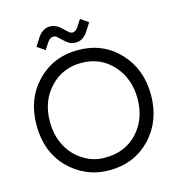

<svg xmlns="http://www.w3.org/2000/svg" viewBox="-127 -993 1025 1112"><g transform="rotate(-15 385.5 -437.0)"><path d="M394 10Q318 10 257 -17Q195 -44 148 -92Q51 -192 51 -350Q51 -508 148 -608Q246 -710 394 -710Q542 -710 640 -608Q737 -505 737 -350Q737 -195 640 -92Q542 10 394 10ZM258 -104Q316 -67 384 -67Q451 -67 499 -88Q547 -109 582 -147Q656 -227 656 -350Q656 -470 582 -552Q508 -633 394 -633Q280 -633 206 -553Q131 -474 131 -350Q131 -268 165 -204Q199 -140 258 -104ZM241 -798 215 -758 168 -790 200 -840Q230 -884 273 -884Q313 -884 350 -844Q360 -834 372 -824Q382 -816 393 -816Q410 -816 427 -840L453 -881L500 -849L468 -799Q439 -755 396 -755Q371 -755 355 -765Q338 -776 322 -792Q309 -805 297 -815Q289 -822 276 -822Q258 -822 241 -798Z"/></g></svg>

Font: Rilu
Style: Regular
Weight: 500
Designer: Alí Sinisterra
Foundry: Alí Sinisterra
Version: 0.1